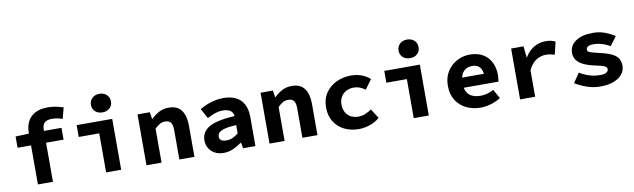

<svg xmlns="http://www.w3.org/2000/svg" viewBox="-44 -1293 6088 1844"><g transform="rotate(-10 3000.0 -371.5)"><path d="M213.3 0V-509Q213.3 -565.9 236.5 -612.2Q259.7 -658.5 308.5 -685.5Q357.3 -712.6 435.1 -712.6Q477.6 -712.6 515.8 -704.5Q554 -696.5 585.2 -685.9L556.7 -577.8Q533.4 -587.4 507.5 -592.3Q481.6 -597.2 453.2 -597.2Q406.3 -597.2 383.1 -576.2Q359.9 -555.2 359.9 -509.7V0ZM82.1 -380.8V-490.5L218.2 -496.1H530.6V-380.8Z M878.5 0V-380.8H678.5V-496.1H1025.4V0ZM945.1 -573.6Q902.7 -573.6 875 -598.3Q847.4 -623 847.4 -663.4Q847.4 -704 875 -729.4Q902.7 -754.9 945.1 -754.9Q987.6 -754.9 1015.2 -729.4Q1042.7 -704 1042.7 -663.4Q1042.7 -623 1015.2 -598.3Q987.6 -573.6 945.1 -573.6Z M1272.1 0V-496.1H1392L1402.6 -429.8H1406.6Q1438.9 -462 1480.7 -485Q1522.5 -508.1 1578 -508.1Q1661.9 -508.1 1700.8 -454.1Q1739.7 -400.1 1739.7 -306.2V0H1592.7V-287.4Q1592.7 -337 1576.4 -359.9Q1560.1 -382.9 1519.5 -382.9Q1490.2 -382.9 1467.8 -369.6Q1445.4 -356.4 1419.1 -331.2V0Z M2024.4 12Q1974.2 12 1937.8 -8.1Q1901.3 -28.2 1881.4 -62Q1861.4 -95.9 1861.4 -137.6Q1861.4 -220.9 1936.6 -264.9Q2011.9 -308.8 2187.6 -319.4Q2185.1 -341.6 2173 -357.7Q2160.8 -373.8 2138.3 -382.5Q2115.7 -391.1 2082.4 -391.1Q2058.5 -391.1 2034.1 -385.5Q2009.7 -379.9 1984.4 -369.2Q1959.1 -358.6 1931.1 -344.6L1878.8 -441.1Q1913.1 -460.7 1950.8 -476Q1988.5 -491.4 2028.6 -499.7Q2068.6 -508.1 2110.8 -508.1Q2180.6 -508.1 2230.6 -483.5Q2280.7 -459 2307.6 -409.3Q2334.6 -359.6 2334.6 -283.6V0H2214.7L2204.1 -55.9H2200.4Q2162.6 -27.6 2117.6 -7.8Q2072.7 12 2024.4 12ZM2070.9 -101.7Q2104.1 -101.7 2132.9 -115.2Q2161.6 -128.7 2187.6 -149.2V-230.8Q2114.6 -227 2074.2 -216Q2033.8 -205 2018 -187.8Q2002.2 -170.5 2002.2 -149.3Q2002.2 -133.7 2010.7 -122.8Q2019.3 -111.8 2034.7 -106.7Q2050.1 -101.7 2070.9 -101.7Z M2472.1 0V-496.1H2592L2602.6 -429.8H2606.6Q2638.9 -462 2680.7 -485Q2722.5 -508.1 2778 -508.1Q2861.9 -508.1 2900.8 -454.1Q2939.7 -400.1 2939.7 -306.2V0H2792.7V-287.4Q2792.7 -337 2776.4 -359.9Q2760.1 -382.9 2719.5 -382.9Q2690.2 -382.9 2667.8 -369.6Q2645.4 -356.4 2619.1 -331.2V0Z M3343.1 12Q3264.9 12 3202.3 -18.7Q3139.7 -49.5 3103.3 -107.5Q3066.9 -165.6 3066.9 -247.9Q3066.9 -330.4 3106.9 -388.5Q3146.8 -446.7 3212.3 -477.4Q3277.8 -508.1 3353.8 -508.1Q3413.1 -508.1 3461 -489.3Q3509 -470.5 3539.6 -440.7L3471.8 -349.5Q3443.3 -370.4 3416.7 -380Q3390.1 -389.5 3362 -389.5Q3319.7 -389.5 3286.9 -372.1Q3254 -354.7 3235.8 -322.8Q3217.6 -290.8 3217.6 -247.9Q3217.6 -205 3235.3 -173.1Q3253 -141.2 3284.6 -123.9Q3316.3 -106.6 3357.1 -106.6Q3396.4 -106.6 3428.8 -121Q3461.2 -135.3 3487.6 -153.9L3546.8 -61.1Q3502.6 -23.8 3448.4 -5.9Q3394.3 12 3343.1 12Z M3878.5 0V-380.8H3678.5V-496.1H4025.4V0ZM3945.1 -573.6Q3902.7 -573.6 3875 -598.3Q3847.4 -623 3847.4 -663.4Q3847.4 -704 3875 -729.4Q3902.7 -754.9 3945.1 -754.9Q3987.6 -754.9 4015.2 -729.4Q4042.7 -704 4042.7 -663.4Q4042.7 -623 4015.2 -598.3Q3987.6 -573.6 3945.1 -573.6Z M4530 12Q4452.7 12 4390.3 -18.7Q4327.9 -49.4 4291.5 -107.7Q4255 -165.9 4255 -248.3Q4255 -329.5 4291.8 -387.6Q4328.6 -445.7 4387.6 -476.9Q4446.7 -508.1 4513.1 -508.1Q4589.6 -508.1 4641.6 -476.7Q4693.7 -445.3 4720.2 -391.4Q4746.7 -337.6 4746.7 -270Q4746.7 -250.2 4744.6 -231.8Q4742.5 -213.4 4740.5 -204.1H4364.1V-302.8H4641L4617.8 -274.7Q4617.8 -334.7 4592.4 -365.5Q4567 -396.2 4518 -396.2Q4481.7 -396.2 4454.7 -380Q4427.7 -363.7 4412.7 -330.8Q4397.6 -297.8 4397.6 -248.3Q4397.6 -196.9 4415.8 -164.3Q4433.9 -131.6 4467.9 -115.9Q4501.9 -100.2 4550.1 -100.2Q4584 -100.2 4614.4 -109.1Q4644.9 -118 4677.9 -134.6L4726.7 -46Q4684.2 -19.1 4632.3 -3.6Q4580.3 12 4530 12Z M4915.6 0V-496.1H5036.4L5047.8 -387.7H5051.4Q5088 -448.8 5140.7 -478.5Q5193.4 -508.1 5252.4 -508.1Q5285.3 -508.1 5305.9 -502.9Q5326.4 -497.7 5347.8 -488.1L5318 -364.5Q5295.1 -372.1 5276.4 -375.7Q5257.6 -379.3 5230.3 -379.3Q5184 -379.3 5139.5 -352.1Q5095 -324.9 5062.6 -258.2V0Z M5695.6 12Q5629.7 12 5564.8 -10.6Q5500 -33.2 5453 -64L5515.5 -155.6Q5561.1 -127 5611.7 -111.9Q5662.3 -96.7 5715.8 -96.7Q5756.7 -96.7 5775.7 -109.2Q5794.7 -121.7 5794.7 -139.4Q5794.7 -149.8 5789.2 -157.6Q5783.7 -165.4 5770.4 -171.6Q5757.1 -177.9 5733.5 -183.9Q5710 -189.9 5673 -197.7Q5572.3 -219.9 5528.3 -257.9Q5484.3 -295.9 5484.3 -352.8Q5484.3 -422.6 5545.1 -465.4Q5605.9 -508.1 5712.5 -508.1Q5779.1 -508.1 5833.6 -486.8Q5888.1 -465.4 5927.1 -440.2L5861.3 -352Q5823.7 -375.1 5781.8 -387.3Q5739.9 -399.4 5698.9 -399.4Q5675.7 -399.4 5660.6 -394.5Q5645.5 -389.7 5637.8 -380.5Q5630 -371.4 5630 -359.8Q5630 -339.5 5656 -330.4Q5682 -321.2 5744.6 -306.7Q5821.2 -289.7 5864 -268Q5906.7 -246.4 5923.5 -217.6Q5940.4 -188.8 5940.4 -148Q5940.4 -103.1 5912.5 -66.9Q5884.7 -30.8 5830.1 -9.4Q5775.6 12 5695.6 12Z"/></g></svg>

Font: Source Code Pro ExtraLight
Style: Regular
Weight: 200
Monospace: yes
Designer: Paul D. Hunt, Teo Tuominen
Foundry: Adobe
Version: Version 1.026;hotconv 1.1.0;makeotfexe 2.6.0